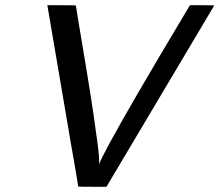

<svg xmlns="http://www.w3.org/2000/svg" viewBox="-20 -714 839 734"><path d="M220 -348 161 -694H216Q270 -694 270 -693L283 -613Q334 -313 346 -215Q359 -129 359 -99Q359 -88 358 -84Q364 -102 398 -165Q476 -309 684 -657L706 -694H753Q799 -694 799 -693L387 0H333Q279 0 279 -1L272 -45Q264 -89 249 -177.5Q234 -266 220 -348Z"/></svg>

Font: MathJax_SansSerif
Style: Italic
Weight: 400
Version: Version 1.1